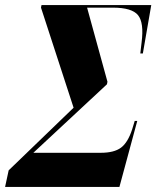

<svg xmlns="http://www.w3.org/2000/svg" viewBox="-66 -734 616 754"><path d="M-46 0 -32 -65 223 -311 95 -704 97 -714H528L495 -524H485L490 -567Q500 -645 476 -674.5Q452 -704 377 -704H276L356 -413L354 -403L65 -134H330Q382 -134 409 -154Q436 -174 453 -226L463 -259H473L403 0Z"/></svg>

Font: Noto Serif Display ExtraCondensed ExtraBold
Style: Italic
Weight: 800
Width: 2
Italic angle: -12°
Designer: Monotype Design Team
Foundry: Monotype Imaging Inc.
Version: Version 2.009